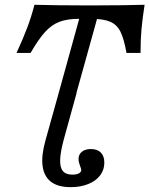

<svg xmlns="http://www.w3.org/2000/svg" viewBox="-20 -591 625 804"><path d="M585.5 -571Q576.6 -513.7 572.6 -470.2Q568.5 -426.6 568.5 -369.4H509.7Q499.2 -428.2 484.7 -457.7Q470.2 -487.1 442.3 -499.6Q414.5 -512.1 362.1 -512.1H310.5Q261.3 -512.1 228.6 -499.6Q196 -487.1 168.5 -456.9Q141.1 -426.6 108.1 -369.4H49.2Q77.4 -430.6 94.8 -477Q112.1 -523.4 124.2 -571Q216.1 -568.5 316.9 -568.5H391.1Q495.2 -568.5 585.5 -571ZM325 -560.5 399.2 -558.1 300 -201.6H225.8ZM170.2 -2.4 225.8 -201.6H300.8L247.6 -8.9Q233.1 44.4 231.9 77Q230.6 109.7 243.1 125Q255.6 140.3 283.1 140.3Q300 140.3 310.1 135.1Q320.2 129.8 320.2 121Q320.2 116.9 318.5 112.9Q316.9 108.9 315.3 104Q312.9 97.6 310.9 89.9Q308.9 82.3 308.9 75Q308.9 55.6 323 44.4Q337.1 33.1 360.5 33.1Q387.9 33.1 402.4 48Q416.9 62.9 416.9 90.3Q416.9 120.2 399.2 143.5Q381.5 166.9 349.2 179.8Q316.9 192.7 275.8 192.7Q223.4 192.7 194 170.6Q164.5 148.4 158.5 104.8Q152.4 61.3 170.2 -2.4Z"/></svg>

Font: Playfair Micro SmCond SmLight
Style: Italic
Weight: 360
Width: 4
Italic angle: -15.6°
Designer: Claus Eggers Sørensen
Foundry: Claus Eggers Sørensen
Version: Version 2.203;Glyphs 3.3 (3326)